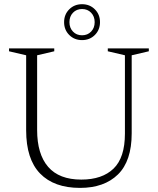

<svg xmlns="http://www.w3.org/2000/svg" viewBox="-20 -906 771 936"><path d="M589 -254.5V-636.5L505.5 -656V-670H705.5V-656L622 -636.5V-256Q622 -121 555 -55.5Q488 10 370 10Q243.5 10 175.5 -60Q107.5 -130 107.5 -271V-636.5L24 -656V-670H244.5V-656L161 -636.5V-272.5Q161 -154.5 214.8 -92.5Q268.5 -30.5 376.5 -30.5Q478 -30.5 533.5 -84Q589 -137.5 589 -254.5ZM380 -885.5Q417.5 -885.5 442.5 -860.5Q467.5 -835.5 467.5 -798Q467.5 -760.5 442.5 -735.5Q417.5 -710.5 380 -710.5Q342.5 -710.5 317.5 -735.5Q292.5 -760.5 292.5 -798Q292.5 -835.5 317.5 -860.5Q342.5 -885.5 380 -885.5ZM380 -734Q407 -734 424.2 -752Q441.5 -770 441.5 -798Q441.5 -826 424.2 -844Q407 -862 380 -862Q353 -862 335.8 -844Q318.5 -826 318.5 -798Q318.5 -770 335.8 -752Q353 -734 380 -734Z"/></svg>

Font: Newsreader Text Light
Style: Regular
Weight: 300
Designer: Hugues Gentile
Foundry: Production Type
Version: Version 1.002